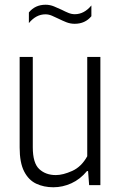

<svg xmlns="http://www.w3.org/2000/svg" viewBox="-20 -782 512 811"><path d="M205.5 9Q165 9 132.8 -6.2Q100.5 -21.5 81.8 -58.2Q63 -95 63 -159V-541.5H118.5V-160Q118.5 -93 145.8 -67.8Q173 -42.5 216 -42.5Q246 -42.5 285 -60Q324 -77.5 348.5 -122V-541.5H404V0H356.5L352 -59.5H347.5Q318.5 -24.5 281.5 -7.8Q244.5 9 205.5 9ZM295.5 -681.5Q277 -681.5 260 -688.2Q243 -695 227 -703Q212.5 -710 199 -715.8Q185.5 -721.5 172 -721.5Q132.5 -721.5 102 -684.5V-729.5Q128.5 -762 172.5 -762Q191 -762 208 -755Q225 -748 241 -740.5Q255.5 -733 269 -727.5Q282.5 -722 296 -722Q335.5 -722 366 -759V-713.5Q339.5 -681.5 295.5 -681.5Z"/></svg>

Font: Encode Sans Condensed Light
Style: Regular
Weight: 300
Width: 3
Designer: Multiple Designers
Foundry: Impallari Type
Version: Version 3.000; ttfautohint (v1.8.3) -l 8 -r 50 -G 200 -x 14 